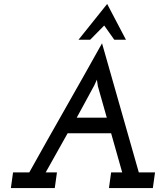

<svg xmlns="http://www.w3.org/2000/svg" viewBox="-20 -951 828 971"><path d="M522 -931Q486 -886 449.5 -840.5Q413 -795 377 -750H436Q453 -768 471.5 -786Q490 -804 507 -822Q524 -798 532.5 -786Q541 -774 558 -750H617Q593 -795 569.5 -840.5Q546 -886 522 -931ZM46 -79 35 0H257L268 -79H211L322 -277H542Q556 -227 570 -178Q584 -129 598 -79H542L531 0H753L764 -79H682Q635 -244 589 -405.5Q543 -567 496 -732Q404 -567 312 -405.5Q220 -244 128 -79ZM368 -356Q386 -388 410 -433Q434 -478 449 -505Q454 -514 456 -517.5Q458 -521 470 -548L475 -515L520 -356Z"/></svg>

Font: Josefin Slab Thin
Style: Bold Italic
Weight: 700
Italic angle: -12°
Version: Version 2.000